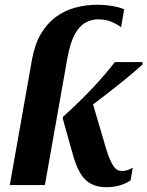

<svg xmlns="http://www.w3.org/2000/svg" viewBox="-20 -775 617 804"><path d="M425 -150 364 -357 305 -289Q356 -327 403 -363Q450 -399 493.5 -434Q537 -469 577 -505V-515H461Q430 -475 396 -437Q362 -399 324.5 -362Q287 -325 244 -286L243 -278L287 -121Q300 -76 318 -47Q336 -18 362.5 -4.5Q389 9 426 9Q448 9 467 5Q486 1 502 -6Q518 -13 527 -20L536 -73Q531 -70 523.5 -66.5Q516 -63 508 -61Q500 -59 491 -59Q480 -59 471.5 -63.5Q463 -68 455.5 -79Q448 -90 440.5 -107Q433 -124 425 -150ZM114 -526Q126 -591 152 -634.5Q178 -678 214.5 -704.5Q251 -731 295 -743Q339 -755 387 -755Q413 -755 435 -752Q457 -749 473.5 -745Q490 -741 500 -736L487 -661Q470 -674 446 -684Q422 -694 391 -694Q363 -694 337.5 -680Q312 -666 293 -631Q274 -596 262 -531L168 0H21Z"/></svg>

Font: Roboto Serif 72pt SemiCondensed SemiBold
Style: Italic
Weight: 600
Width: 4
Italic angle: -10°
Designer: Greg Gazdowicz
Foundry: Commercial Type
Version: Version 1.008